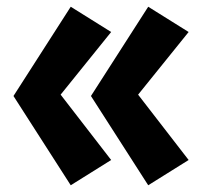

<svg xmlns="http://www.w3.org/2000/svg" viewBox="-20 -540 600 570"><path d="M390 -259 540 -65 420 10 250 -255 420 -520 540 -445ZM160 -259 310 -65 190 10 20 -255 190 -520 310 -445Z"/></svg>

Font: Jost* Black
Style: Regular
Weight: 900
Version: Version 3.7